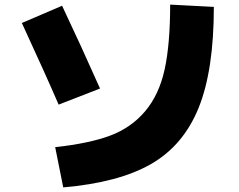

<svg xmlns="http://www.w3.org/2000/svg" viewBox="-20 -775 1040 835"><path d="M255 40 220 -135Q367 -151 458.5 -185Q550 -219 611 -291Q672 -363 696 -473Q720 -583 720 -755L910 -745Q910 -470 844 -306.5Q778 -143 637.5 -62Q497 19 255 40ZM250 -750Q332 -577 415 -390L235 -320Q178 -452 75 -675Z"/></svg>

Font: M PLUS 1p Black
Style: Regular
Weight: 900
Version: Version 1.061